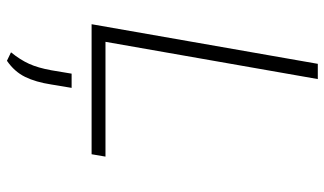

<svg xmlns="http://www.w3.org/2000/svg" viewBox="-216 -493 958 567"><g transform="rotate(90 263.5 -209.0)"><path d="M51 0 168 -668H213L103 -41H442L435 0ZM159 250 134 238Q156 211 168 184.5Q180 158 187 119L197 59H239L229 119Q222 165 206.5 196.5Q191 228 159 250Z"/></g></svg>

Font: Gantari ExtraLight
Style: Italic
Weight: 250
Italic angle: -10°
Designer: Anugrah Pasau
Foundry: Lafontype
Version: Version 1.000